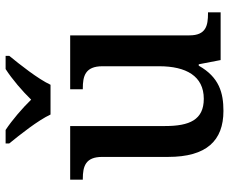

<svg xmlns="http://www.w3.org/2000/svg" viewBox="-86 -720 816 684"><g transform="rotate(-90 322.0 -378.0)"><path d="M256 -606H362C383 -651 434 -715 465 -753V-766H418C382 -743 339 -706 309 -675C279 -706 236 -743 201 -766H153V-753C184 -715 235 -651 256 -606ZM269 10C333 10 389 -5 430 -78H435L450 0H620V-45H616C573 -45 538 -52 538 -111V-536H346V-491H349C392 -491 428 -483 428 -421V-219C428 -123 393 -60 312 -60C237 -60 215 -111 215 -198V-536H24V-491H27C72 -491 105 -481 105 -422V-187C105 -50 163 10 269 10Z"/></g></svg>

Font: Noto Serif Medium
Style: Regular
Weight: 500
Designer: Monotype Design Team
Foundry: Monotype Imaging Inc.
Version: Version 2.013